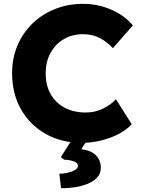

<svg xmlns="http://www.w3.org/2000/svg" viewBox="-20 -734 734 1000"><path d="M406 10Q300 10 218 -36.5Q136 -83 89.5 -164.5Q43 -246 43 -353Q43 -431 71 -497Q99 -563 149 -611.5Q199 -660 266.5 -687Q334 -714 413 -714Q488 -714 557.5 -684.5Q627 -655 672 -602L568 -483Q537 -517 498.5 -536.5Q460 -556 412 -556Q358 -556 314 -531Q270 -506 244 -460Q218 -414 218 -351Q218 -289 244 -243.5Q270 -198 317 -173Q364 -148 426 -148Q474 -148 515 -167.5Q556 -187 584 -217L666 -87Q641 -59 599.5 -37Q558 -15 507.5 -2.5Q457 10 406 10ZM298 246 289 171Q309 171 331.5 166Q354 161 370 151.5Q386 142 386 131Q386 113 362 105.5Q338 98 315 98L297 84L366 -24H448L403 43Q455 49 480 75.5Q505 102 505 139Q505 170 486 190.5Q467 211 436 223.5Q405 236 368.5 241.5Q332 247 298 246Z"/></svg>

Font: Lexend Deca
Style: Bold
Weight: 700
Designer: Bonnie Shaver-Troup, Thomas Jockin
Foundry: Lexend
Version: Version 1.008; ttfautohint (v1.8.4.7-5d5b)